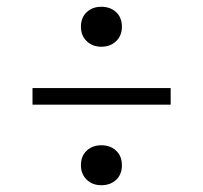

<svg xmlns="http://www.w3.org/2000/svg" viewBox="-20 -625 600 567"><path d="M340 -546Q340 -520 323 -503.5Q306 -487 279 -487Q253 -487 236 -503.5Q219 -520 219 -546Q219 -573 236 -589Q253 -605 279 -605Q306 -605 323 -589Q340 -573 340 -546ZM340 -137Q340 -110 323 -94Q306 -78 279 -78Q253 -78 236 -94.5Q219 -111 219 -137Q219 -164 236 -180Q253 -196 279 -196Q306 -196 323 -180Q340 -164 340 -137ZM484 -365V-316H76V-365Z"/></svg>

Font: Roboto Serif SemiCondensed ExtraLight
Style: Regular
Weight: 250
Width: 4
Designer: Greg Gazdowicz
Foundry: Commercial Type
Version: Version 1.007